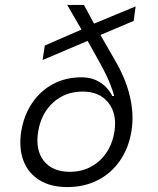

<svg xmlns="http://www.w3.org/2000/svg" viewBox="-20 -750 640 780"><path d="M254 10Q186 10 140.5 -18Q95 -46 75.5 -96.5Q56 -147 66 -215Q77 -282 110.5 -331.5Q144 -381 195.5 -408.5Q247 -436 311 -436Q345 -436 370.5 -424Q396 -412 412.5 -394Q429 -376 436 -360H444Q441 -373 428.5 -406Q416 -439 390 -487L336 -584L153 -506L162 -565L311 -630L253 -730H321L362 -654L531 -724L523 -665L388 -608L446 -507Q491 -431 508 -357Q525 -283 514 -217Q503 -149 467.5 -97.5Q432 -46 377 -18Q322 10 254 10ZM264 -52Q334 -52 383.5 -96.5Q433 -141 445 -216Q456 -288 420 -333Q384 -378 316 -378Q245 -378 196 -333.5Q147 -289 135 -215Q123 -141 158 -96.5Q193 -52 264 -52Z"/></svg>

Font: JetBrains Mono NL ExtraLight
Style: Italic
Weight: 200
Italic angle: -9°
Monospace: yes
Designer: Philipp Nurullin, Konstantin Bulenkov
Foundry: JetBrains
Version: Version 2.305; ttfautohint (v1.8.4.7-5d5b)